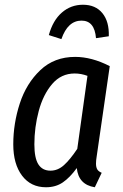

<svg xmlns="http://www.w3.org/2000/svg" viewBox="-20 -778 520 810"><path d="M443 -499 388 -119Q385 -101 385 -88Q385 -73 390 -64Q395 -55 409 -49L380 12Q311 1 304 -69Q275 -29 245 -8.5Q215 12 174 12Q110 12 73 -37Q36 -86 36 -169Q36 -257 63.5 -341.5Q91 -426 150 -482Q209 -538 297 -538Q367 -538 443 -499ZM125 -169Q125 -111 142 -84.5Q159 -58 193 -58Q224 -58 250 -81.5Q276 -105 306 -150L349 -458Q322 -468 295 -468Q238 -468 200 -423.5Q162 -379 143.5 -310Q125 -241 125 -169ZM186 -630Q203 -692 241 -725Q279 -758 330 -758Q383 -758 412 -722.5Q441 -687 439 -625L385 -617Q379 -691 324 -691Q266 -691 239 -613Z"/></svg>

Font: Fira Sans Extra Condensed
Style: Italic
Weight: 400
Width: 3
Italic angle: -8°
Designer: Carrois Corporate & Edenspiekermann AG
Foundry: Carrois Corporate GbR & Edenspiekermann AG
Version: Version 4.203